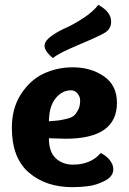

<svg xmlns="http://www.w3.org/2000/svg" viewBox="-20 -763 532 793"><path d="M281 -485Q355 -485 409 -448Q463 -411 463 -338Q463 -190 251 -190Q232 -190 182 -192Q182 -135 210.5 -109Q239 -83 281 -83Q355 -83 396 -131Q419 -120 433.5 -101.5Q448 -83 448 -64Q448 -34 412.5 -16Q377 2 343.5 6Q310 10 279 10Q169 10 99 -50.5Q29 -111 29 -235Q29 -317 67.5 -375.5Q106 -434 161.5 -459.5Q217 -485 281 -485ZM273 -390Q237 -390 210 -357.5Q183 -325 182 -262Q210 -264 221.5 -265.5Q233 -267 254.5 -272Q276 -277 285.5 -285.5Q295 -294 303 -309.5Q311 -325 311 -348Q311 -364 300 -377Q289 -390 273 -390ZM415 -629Q391 -614 304 -577.5Q217 -541 199 -523Q164 -551 164 -574Q164 -593 190 -612.5Q216 -632 250 -647Q284 -662 324.5 -688.5Q365 -715 386 -743Q439 -714 439 -674Q439 -645 415 -629Z"/></svg>

Font: Overlock
Style: Black
Weight: 900
Designer: Dario Muhafara
Foundry: Dario Manuel Muhafara
Version: Version 1.001